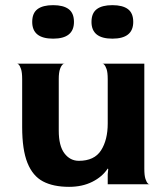

<svg xmlns="http://www.w3.org/2000/svg" viewBox="-20 -715 640 745"><path d="M398 -39 400 -59 398 -61Q377 -29 338 -9.5Q299 10 248 10Q187 10 147 -11Q107 -32 86.5 -83Q66 -134 66 -222V-408Q66 -434 61.5 -447.5Q57 -461 51.5 -465.5Q46 -470 46 -468H230Q230 -470 224 -465.5Q218 -461 213 -447.5Q208 -434 208 -408V-208Q208 -149 230 -120Q252 -91 286 -91Q346 -91 372 -131.5Q398 -172 398 -236V-408Q398 -434 393.5 -447Q389 -460 383.5 -465Q378 -470 378 -468H540V-60Q540 -34 544.5 -20.5Q549 -7 554.5 -2.5Q560 2 560 0H398ZM267 -630Q267 -664 246.5 -679.5Q226 -695 186 -695Q146 -695 125.5 -679.5Q105 -664 105 -630Q105 -565 186 -565Q267 -565 267 -630ZM497 -630Q497 -664 476.5 -679.5Q456 -695 416 -695Q376 -695 355.5 -679.5Q335 -664 335 -630Q335 -565 416 -565Q497 -565 497 -630Z"/></svg>

Font: Red Rose Bold
Style: Regular
Weight: 700
Designer: jaikishan Patel
Version: Version 1.000